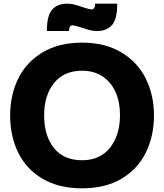

<svg xmlns="http://www.w3.org/2000/svg" viewBox="-20 -1003 889 1040"><path d="M35 0ZM35 -378Q35 -489 79 -578Q123 -667 211 -719.5Q299 -772 425 -772Q549 -772 637 -719.5Q725 -667 769.5 -577.5Q814 -488 814 -378Q814 -265 769.5 -175.5Q725 -86 637.5 -34.5Q550 17 425 17Q299 17 211 -34.5Q123 -86 79 -175.5Q35 -265 35 -378ZM630 -381Q630 -450 606 -504Q582 -558 535.5 -589Q489 -620 425 -620Q326 -620 272.5 -553Q219 -486 219 -378Q219 -268 272 -201.5Q325 -135 425 -135Q522 -135 576 -203Q630 -271 630 -381ZM343 -983Q371 -983 401 -973L438 -961Q468 -952 476 -952Q495 -952 495 -983H615Q615 -898 586 -866.5Q557 -835 506 -835Q478 -835 448 -845L411 -857Q381 -866 373 -866Q354 -866 354 -835H234Q234 -920 263 -951.5Q292 -983 343 -983Z"/></svg>

Font: Biryani Black
Style: Regular
Weight: 900
Designer: Dan Reynolds and Mathieu Reguer
Foundry: Dan Reynolds and Mathieu Reguer
Version: Version 1.004; ttfautohint (v1.1) -l 5 -r 5 -G 72 -x 0 -D la